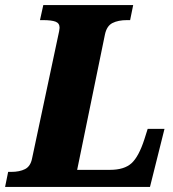

<svg xmlns="http://www.w3.org/2000/svg" viewBox="-43 -734 680 754"><path d="M-11 -59H1Q34 -59 55.5 -70Q77 -81 83 -112L184 -587Q191 -617 191 -625Q191 -643 175 -649Q159 -655 126 -655H114L127 -714H480L468 -655H456Q421 -655 398.5 -643.5Q376 -632 369 -598L260 -67H389Q445 -67 473.5 -93Q502 -119 524 -187L537 -228H603L546 0H-23Z"/></svg>

Font: Noto Serif NarrowBlack
Style: Italic
Weight: 900
Width: 4
Italic angle: -12°
Designer: Monotype Design Team
Foundry: Monotype Imaging Inc.
Version: Version 1.001